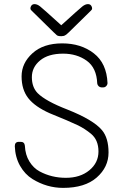

<svg xmlns="http://www.w3.org/2000/svg" viewBox="-20 -913 597 934"><path d="M503 -509Q503 -501 497 -494.5Q491 -488 483 -488H473Q466 -488 460 -493.5Q454 -499 453 -507Q450 -583 402 -617.5Q354 -652 287 -652Q215 -652 175 -619Q135 -586 135 -537.5Q135 -489 163 -460Q202 -421 308 -380Q434 -330 476 -280Q508 -242 508 -171Q508 -100 450.5 -49.5Q393 1 287 1Q208 1 138 -42Q101 -65 77.5 -106.5Q54 -148 52 -202Q52 -223 72 -223H81Q99 -223 101 -204Q103 -160 123 -127.5Q143 -95 173 -79Q231 -48 300.5 -48Q370 -48 414.5 -84.5Q459 -121 459 -176Q459 -232 423 -262Q394 -286 360 -303Q316 -324 222 -362Q150 -394 117.5 -435.5Q85 -477 85 -541.5Q85 -606 138 -654Q191 -702 282.5 -702Q374 -702 436.5 -653.5Q499 -605 503 -509ZM426 -881Q428 -877 428 -871.5Q428 -866 422 -861L315 -756Q314 -755 310 -751.5Q306 -748 304 -746Q302 -744 298 -742Q291 -737 279 -737H277Q261 -737 255.5 -742.5Q250 -748 246 -751.5Q242 -755 241 -756L134 -861Q128 -866 128 -871.5Q128 -877 130 -881Q135 -893 148 -893Q161 -893 175.5 -881.5Q190 -870 276 -792L278 -790L280 -792Q366 -870 380.5 -881.5Q395 -893 408 -893Q421 -893 426 -881Z"/></svg>

Font: Text Me One
Style: Regular
Weight: 400
Designer: Julia Petretta
Foundry: Julia Petretta
Version: Version 1.003